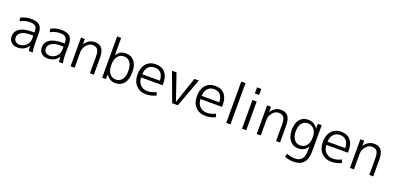

<svg xmlns="http://www.w3.org/2000/svg" viewBox="10 -1898 6718 3277"><g transform="rotate(20 3369.0 -260.0)"><path d="M265 -530Q374 -530 421 -485Q468 -440 468 -337V-140Q468 -69 483 0H413Q405 -39 403 -92H401Q374 -44 323 -17Q272 10 208 10Q136 10 93 -30.5Q50 -71 50 -140Q50 -227 126 -278.5Q202 -330 342 -330H395V-335Q395 -411 366.5 -440.5Q338 -470 265 -470Q171 -470 90 -424L77 -483Q163 -530 265 -530ZM122 -143Q122 -98 150 -72.5Q178 -47 225 -47Q294 -47 344.5 -96.5Q395 -146 395 -218V-274H342Q237 -274 179.5 -238.5Q122 -203 122 -143Z M813 -530Q922 -530 969 -485Q1016 -440 1016 -337V-140Q1016 -69 1031 0H961Q953 -39 951 -92H949Q922 -44 871 -17Q820 10 756 10Q684 10 641 -30.5Q598 -71 598 -140Q598 -227 674 -278.5Q750 -330 890 -330H943V-335Q943 -411 914.5 -440.5Q886 -470 813 -470Q719 -470 638 -424L625 -483Q711 -530 813 -530ZM670 -143Q670 -98 698 -72.5Q726 -47 773 -47Q842 -47 892.5 -96.5Q943 -146 943 -218V-274H890Q785 -274 727.5 -238.5Q670 -203 670 -143Z M1171 -520H1241L1242 -427H1244Q1274 -475 1320.5 -502.5Q1367 -530 1421 -530Q1509 -530 1551.5 -475.5Q1594 -421 1594 -303V0H1522V-297Q1522 -394 1494 -431.5Q1466 -469 1398 -469Q1340 -469 1292 -411.5Q1244 -354 1244 -278V0H1171Z M1987 10Q1872 10 1817 -88H1815L1814 0H1744V-750H1817V-435H1819Q1874 -530 1987 -530Q2085 -530 2141 -460.5Q2197 -391 2197 -260Q2197 -131 2140 -60.5Q2083 10 1987 10ZM2125 -260Q2125 -362 2084.5 -416Q2044 -470 1971 -470Q1903 -470 1860 -416Q1817 -362 1817 -267V-253Q1817 -156 1860 -103Q1903 -50 1971 -50Q2042 -50 2083.5 -104.5Q2125 -159 2125 -260Z M2367 -232Q2369 -147 2419 -98Q2469 -49 2549 -49Q2626 -49 2702 -89L2722 -32Q2638 10 2542 10Q2430 10 2361 -63Q2292 -136 2292 -260Q2292 -386 2356.5 -458Q2421 -530 2532 -530Q2640 -530 2699.5 -461.5Q2759 -393 2759 -265Q2759 -252 2757 -232ZM2367 -290H2687Q2686 -377 2645 -424Q2604 -471 2532 -471Q2457 -471 2413.5 -423.5Q2370 -376 2367 -290Z M2906 -520 3068 -45H3070L3231 -520H3311L3119 0H3016L2824 -520Z M3446 -232Q3448 -147 3498 -98Q3548 -49 3628 -49Q3705 -49 3781 -89L3801 -32Q3717 10 3621 10Q3509 10 3440 -63Q3371 -136 3371 -260Q3371 -386 3435.5 -458Q3500 -530 3611 -530Q3719 -530 3778.5 -461.5Q3838 -393 3838 -265Q3838 -252 3836 -232ZM3446 -290H3766Q3765 -377 3724 -424Q3683 -471 3611 -471Q3536 -471 3492.5 -423.5Q3449 -376 3446 -290Z M3998 0V-750H4075V0Z M4285 -640V-750H4362V-640ZM4285 0V-520H4362V0Z M4552 -520H4622L4623 -427H4625Q4655 -475 4701.5 -502.5Q4748 -530 4802 -530Q4890 -530 4932.5 -475.5Q4975 -421 4975 -303V0H4903V-297Q4903 -394 4875 -431.5Q4847 -469 4779 -469Q4721 -469 4673 -411.5Q4625 -354 4625 -278V0H4552Z M5162 -270Q5162 -177 5203.5 -123.5Q5245 -70 5313 -70Q5382 -70 5426 -122Q5470 -174 5470 -265V-275Q5470 -365 5426 -417.5Q5382 -470 5313 -470Q5242 -470 5202 -418.5Q5162 -367 5162 -270ZM5090 -270Q5090 -395 5145 -462.5Q5200 -530 5297 -530Q5414 -530 5470 -433H5472L5473 -520H5543V-43Q5543 230 5300 230Q5215 230 5138 198L5155 139Q5226 170 5300 170Q5388 170 5429 121Q5470 72 5470 -40V-104H5468Q5414 -10 5297 -10Q5206 -10 5148 -80.5Q5090 -151 5090 -270Z M5733 -232Q5735 -147 5785 -98Q5835 -49 5915 -49Q5992 -49 6068 -89L6088 -32Q6004 10 5908 10Q5796 10 5727 -63Q5658 -136 5658 -260Q5658 -386 5722.5 -458Q5787 -530 5898 -530Q6006 -530 6065.5 -461.5Q6125 -393 6125 -265Q6125 -252 6123 -232ZM5733 -290H6053Q6052 -377 6011 -424Q5970 -471 5898 -471Q5823 -471 5779.5 -423.5Q5736 -376 5733 -290Z M6245 -520H6315L6316 -427H6318Q6348 -475 6394.5 -502.5Q6441 -530 6495 -530Q6583 -530 6625.5 -475.5Q6668 -421 6668 -303V0H6596V-297Q6596 -394 6568 -431.5Q6540 -469 6472 -469Q6414 -469 6366 -411.5Q6318 -354 6318 -278V0H6245Z"/></g></svg>

Font: M PLUS 1p
Style: Regular
Weight: 400
Version: Version 1.062